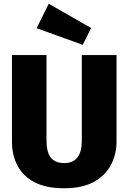

<svg xmlns="http://www.w3.org/2000/svg" viewBox="-20 -990 687 1028"><path d="M324 18Q227 18 165.5 -14Q104 -46 74 -102.5Q44 -159 44 -233V-695H229V-239Q229 -175 252 -146Q275 -117 324 -117Q418 -117 418 -236V-695H604V-233Q604 -164 574 -107Q544 -50 482 -16Q420 18 324 18ZM423 -750 176 -839 241 -970 468 -840Z"/></svg>

Font: Trujillo ExtraBold
Style: Regular
Weight: 800
Designer: Fira Sans original fonts by bBox Type GmbH, Carrois Corporate GbR, & Edenspiekermann AG / Changes by Cristiano Sobral
Foundry: Fira Sans original fonts by bBox Type GmbH, Carrois Corporate GbR, & Edenspiekermann AG / Changes by Cristiano Sobral
Version: Version 4.301;July 28, 2020;FontCreator 13.0.0.2655 64-bit